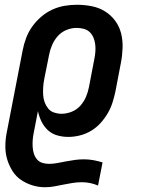

<svg xmlns="http://www.w3.org/2000/svg" viewBox="-20 -562 590 805"><path d="M169 223Q141 223 115.5 215Q90 207 68.5 192.5Q47 178 33 156Q19 134 11 109Q3 84 2.5 56Q2 28 7 0L75 -351Q80 -377 89.5 -402.5Q99 -428 115 -450.5Q131 -473 152.5 -491.5Q174 -510 199 -521.5Q224 -533 250 -537.5Q276 -542 302 -542Q334 -542 364.5 -536Q395 -530 420 -514.5Q445 -499 462.5 -475.5Q480 -452 487.5 -423Q495 -394 494 -362Q493 -330 487 -299L464 -179Q459 -155 451.5 -131.5Q444 -108 431 -86Q418 -64 400.5 -45Q383 -26 361 -13Q339 0 314.5 6Q290 12 267 12Q242 12 219.5 5.5Q197 -1 180.5 -16.5Q164 -32 154 -52.5Q144 -73 139 -96L121 -3Q118 12 117 26.5Q116 41 117 55Q118 69 122 82Q126 95 134.5 105.5Q143 116 156.5 120.5Q170 125 185 125Q203 125 221 121.5Q239 118 257.5 114.5Q276 111 294.5 108.5Q313 106 331 106Q352 106 371.5 109.5Q391 113 410 119L391 216Q375 209 358 205.5Q341 202 323 202Q304 202 284.5 205Q265 208 246 212Q227 216 207.5 219.5Q188 223 169 223ZM238 -85Q259 -85 280.5 -93.5Q302 -102 317 -119Q332 -136 340.5 -156Q349 -176 353 -197L376 -317Q379 -332 380 -347.5Q381 -363 379 -377.5Q377 -392 371.5 -405Q366 -418 356 -427.5Q346 -437 331.5 -441Q317 -445 301 -445Q280 -445 259 -436.5Q238 -428 223 -411.5Q208 -395 199 -374.5Q190 -354 186 -333L165 -228Q162 -212 161 -195.5Q160 -179 161 -163Q162 -147 167.5 -132.5Q173 -118 182.5 -106.5Q192 -95 207 -90Q222 -85 238 -85Z"/></svg>

Font: Lode Term
Style: Bold Italic
Weight: 700
Italic angle: -11°
Monospace: yes
Designer: Belleve Invis
Foundry: Belleve Invis
Version: Version 29.2.0